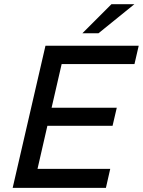

<svg xmlns="http://www.w3.org/2000/svg" viewBox="-20 -912 693 932"><path d="M379.9 -750.5 521 -891.6H632.3L458 -750.5ZM41.5 0 200.7 -689.9H653.3L632.8 -601.1H279.3L230.5 -389.2H546.9L526.4 -301.3H210L162.1 -92.3H515.1L494.1 0Z"/></svg>

Font: HK Grotesk Medium Italic
Style: Regular
Weight: 500
Italic angle: -13°
Designer: Alfredo Marco Pradil and Stefan Peev
Foundry: Hanken Design Co.
Version: Version 1.000;PS 001.000;hotconv 1.0.88;makeotf.lib2.5.64775